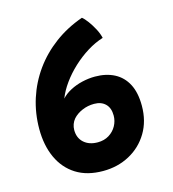

<svg xmlns="http://www.w3.org/2000/svg" viewBox="-105 -779 786 871"><g transform="rotate(-15 288.5 -344.0)"><path d="M426.5 -579.5Q389 -568 352 -545Q315 -522 282.2 -491.5Q249.5 -461 224.8 -426.8Q200 -392.5 187 -358.5Q204 -377.5 230.2 -391.2Q256.5 -405 287 -412Q317.5 -419 346.5 -419Q399 -419 437.8 -398.8Q476.5 -378.5 497.5 -338.2Q518.5 -298 518.5 -236.5Q518.5 -164.5 485.8 -110Q453 -55.5 397.2 -25.5Q341.5 4.5 273 4.5Q198 4.5 146.5 -28Q95 -60.5 68.2 -119Q41.5 -177.5 41.5 -254Q41.5 -328 63.2 -395.8Q85 -463.5 126.2 -521Q167.5 -578.5 226.2 -622.2Q285 -666 359 -692Q370 -683.5 384 -664.5Q398 -645.5 410 -622.8Q422 -600 426.5 -579.5ZM212 -259.5Q203 -249 198.2 -235.8Q193.5 -222.5 193.5 -209Q193.5 -171.5 218 -149.5Q242.5 -127.5 283 -127.5Q313 -127.5 335.8 -141.5Q358.5 -155.5 371 -178.2Q383.5 -201 383.5 -226.5Q383.5 -262 364 -281.2Q344.5 -300.5 311 -300.5Q281 -300.5 254.8 -289.2Q228.5 -278 212 -259.5Z"/></g></svg>

Font: Grandstander Thin
Style: Bold
Weight: 700
Version: Version 1.200